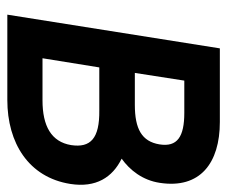

<svg xmlns="http://www.w3.org/2000/svg" viewBox="-68 -552 620 524"><g transform="rotate(90 242.0 -290.0)"><path d="M253 0C370 0 464 -58 482 -172C493 -242 464 -287 413 -312C444 -334 472 -369 479 -416C496 -526 425 -580 313 -580H112L20 0ZM164 -251H281C358 -252 384 -227 376 -174C367 -120 324 -96 254 -96H139ZM200 -483H288C353 -483 382 -464 374 -415C366 -367 332 -348 266 -348H179Z"/></g></svg>

Font: Charger Pro
Style: BlkObl
Weight: 900
Designer: Jasper
Foundry: Cannot Into Space Fonts
Version: Version 1.09